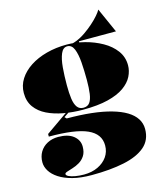

<svg xmlns="http://www.w3.org/2000/svg" viewBox="-126 -749 896 1057"><g transform="rotate(-15 322.0 -220.5)"><path d="M265 215Q203 215 157 203Q111 191 80.5 171Q50 151 35 126.5Q20 102 20 77Q20 44 35 18.5Q50 -7 77.5 -21.5Q105 -36 140 -36Q196 -36 226.5 -11.5Q257 13 257 50Q257 82 244 102Q231 122 211.5 133.5Q192 145 172 151Q152 157 139 161.5Q126 166 126 172Q126 180 139.5 186.5Q153 193 175.5 197Q198 201 225 201Q270 201 304.5 184.5Q339 168 358.5 140Q378 112 378 76Q378 43 361 19Q344 -5 309.5 -20.5Q275 -36 220.5 -43.5Q166 -51 91 -51V-66L227 -161L236 -155L202 -132L212 -122Q289 -122 352.5 -115Q416 -108 465 -94Q514 -80 547 -60Q580 -40 597 -13.5Q614 13 614 45Q614 108 571 145Q528 182 449.5 198.5Q371 215 265 215ZM312 -145Q255 -145 202.5 -154.5Q150 -164 109 -184Q68 -204 44 -237Q20 -270 20 -318Q20 -361 43 -397Q66 -433 106.5 -459.5Q147 -486 201 -500.5Q255 -515 317 -515Q367 -515 419 -501.5Q471 -488 515.5 -463Q560 -438 587 -401.5Q614 -365 614 -318Q614 -286 598.5 -255Q583 -224 548 -199Q513 -174 455 -159.5Q397 -145 312 -145ZM317 -155Q341 -155 353 -171.5Q365 -188 369.5 -220Q374 -252 374 -298Q374 -352 370.5 -399Q367 -446 355 -475.5Q343 -505 317 -505Q293 -505 280.5 -475.5Q268 -446 264 -399Q260 -352 260 -298Q260 -253 264.5 -221Q269 -189 281.5 -172Q294 -155 317 -155ZM387 -495 320 -509Q345 -509 372.5 -520Q400 -531 426 -549Q452 -567 474.5 -587Q497 -607 513 -625.5Q529 -644 535 -656L598 -515H387Z"/></g></svg>

Font: Kalnia Thin
Style: Bold
Weight: 700
Version: Version 1.105